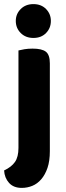

<svg xmlns="http://www.w3.org/2000/svg" viewBox="-25 -721 324 936"><path d="M218 16Q218 64 206.5 97.5Q195 131 176 153Q157 175 132.5 185Q108 195 81 195Q41 195 19 170.5Q-3 146 -5 110Q31 93 48 68.5Q65 44 65 0V-475Q76 -478 94 -481Q112 -484 134 -484Q179 -484 198.5 -469Q218 -454 218 -412ZM52 -619Q52 -653 76 -677Q100 -701 138 -701Q176 -701 199.5 -677Q223 -653 223 -619Q223 -584 199.5 -560Q176 -536 138 -536Q100 -536 76 -560Q52 -584 52 -619Z"/></svg>

Font: Baloo Bhaina 2
Style: Bold
Weight: 700
Designer: Yesha Goshar, Manish Minz, Shuchita Grover and Ek Type
Foundry: Ek Type
Version: Version 1.640;hotconv 1.0.111;makeotfexe 2.5.65597; ttfautoh